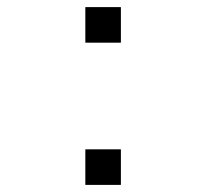

<svg xmlns="http://www.w3.org/2000/svg" viewBox="-20 -520 580 540"><path d="M320 -500V-400H220V-500ZM320 -100V0H220V-100Z"/></svg>

Font: Share Tech Mono
Style: Regular
Weight: 400
Designer: Ralph Oliver du Carrois
Foundry: Ralph Oliver du Carrois
Version: Version 1.003